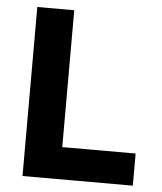

<svg xmlns="http://www.w3.org/2000/svg" viewBox="-50 -712 639 756"><g transform="rotate(5 270.0 -334.0)"><path d="M67 0V-668H213V-127H503V0Z"/></g></svg>

Font: Gantari
Style: Bold
Weight: 700
Designer: Anugrah Pasau
Foundry: Lafontype
Version: Version 1.000; ttfautohint (v1.6)